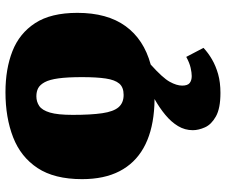

<svg xmlns="http://www.w3.org/2000/svg" viewBox="-82 -489 826 702"><g transform="rotate(-90 331.0 -138.0)"><path d="M342 255Q286 255 256.5 238.5Q227 222 216.5 198.5Q206 175 206 154Q206 125 221 100Q236 75 262 53.5Q288 32 320 14Q308 14 297.5 13.5Q287 13 276 12Q196 5 140.5 -26.5Q85 -58 56 -114Q27 -170 27 -251Q27 -352 67.5 -413.5Q108 -475 180 -503Q252 -531 345 -531Q430 -531 495 -505.5Q560 -480 597.5 -422.5Q635 -365 635 -268Q635 -159 586.5 -92Q538 -25 446 0Q397 44 383 69.5Q369 95 369 115Q369 135 378.5 142.5Q388 150 404 150Q416 150 434 146Q452 142 474 130L507 193Q489 210 465 224Q441 238 411 246.5Q381 255 342 255ZM335 -99Q363 -99 376.5 -115Q390 -131 395 -164.5Q400 -198 400 -251Q400 -304 395.5 -337Q391 -370 381.5 -387.5Q372 -405 359.5 -411.5Q347 -418 330 -418Q310 -418 294.5 -407.5Q279 -397 270.5 -368.5Q262 -340 262 -285Q262 -219 268 -177.5Q274 -136 290 -117.5Q306 -99 335 -99Z"/></g></svg>

Font: Literata Black
Style: Regular
Weight: 900
Designer: Latin by Veronika Burian and Jose Scaglione. Greek by Irene Vlachou. Cyrillic by Vera Evstafieva.
Foundry: TypeTogether
Version: Version 3.103;gftools[0.9.29]